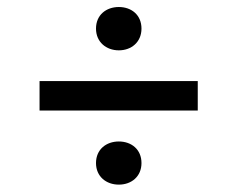

<svg xmlns="http://www.w3.org/2000/svg" viewBox="-20 -594 660 534"><path d="M310.5 -80.5C345.5 -80.5 373.5 -103 373.5 -140.5C373.5 -178.5 345.5 -200.5 310.5 -200.5C275.5 -200.5 247 -178.5 247 -140.5C247 -103 275.5 -80.5 310.5 -80.5ZM310.5 -454C345.5 -454 373.5 -477 373.5 -514.5C373.5 -552.5 345.5 -574.5 310.5 -574.5C275.5 -574.5 247 -552.5 247 -514.5C247 -477 275.5 -454 310.5 -454ZM90 -286.5H530V-368.5H90Z"/></svg>

Font: Monaspace Krypton
Style: Regular
Weight: 400
Designer: Riley Cran & the Lettermatic Team
Foundry: Lettermatic
Version: Version 1.200 (Monaspace Krypton)